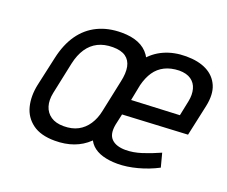

<svg xmlns="http://www.w3.org/2000/svg" viewBox="-92 -653 952 805"><g transform="rotate(20 384.0 -250.5)"><path d="M439 -185 468 -316Q487 -408 450.5 -460Q414 -512 326 -512Q266 -512 219.5 -489.5Q173 -467 142.5 -423.5Q112 -380 98 -316L69 -185Q58 -132 69 -88Q80 -44 116.5 -17Q153 10 216 10Q308 10 364.5 -44Q421 -98 439 -185ZM392 -318 362 -176Q355 -141 337.5 -114.5Q320 -88 293.5 -74Q267 -60 230 -60Q195 -60 173 -75Q151 -90 143 -116Q135 -142 142 -176L172 -318Q181 -359 199.5 -386.5Q218 -414 246 -428Q274 -442 312 -442Q349 -442 369.5 -427.5Q390 -413 395.5 -385.5Q401 -358 392 -318ZM433 -140 444 -190 733 -205 763 -343Q775 -399 759 -436Q743 -473 706 -492Q669 -511 614 -511Q560 -511 516.5 -491.5Q473 -472 443.5 -434Q414 -396 402 -340L360 -141Q351 -100 357.5 -71Q364 -42 382.5 -24Q401 -6 430 2.5Q459 11 496 11Q537 11 584 -1.5Q631 -14 673 -36L657 -97Q617 -79 579.5 -67Q542 -55 508 -55Q488 -55 472 -60Q456 -65 445.5 -75.5Q435 -86 432 -102Q429 -118 433 -140ZM687 -338 673 -270 459 -260 473 -331Q482 -367 499 -392Q516 -417 543 -430.5Q570 -444 607 -445Q640 -445 660 -431Q680 -417 686.5 -392.5Q693 -368 687 -338Z"/></g></svg>

Font: Advent Pro Medium
Style: Italic
Weight: 500
Italic angle: -12°
Version: Version 3.000